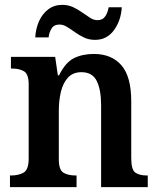

<svg xmlns="http://www.w3.org/2000/svg" viewBox="-20 -770 653 790"><path d="M21 0V-48H26Q57 -48 77.5 -60Q98 -72 98 -118V-422Q98 -465 79 -476.5Q60 -488 29 -488H25V-536H207L218 -460H223Q249 -513 284 -530.5Q319 -548 366 -548Q439 -548 479.5 -501.5Q520 -455 520 -353V-119Q520 -72 536.5 -60Q553 -48 584 -48H588V0H396V-337Q396 -401 378 -437Q360 -473 315 -473Q280 -473 259.5 -450.5Q239 -428 230.5 -392Q222 -356 222 -314V-114Q222 -71 241 -59.5Q260 -48 291 -48H295V0ZM371 -606Q346 -606 326 -615.5Q306 -625 288.5 -637.5Q271 -650 255.5 -659.5Q240 -669 225 -669Q202 -669 192 -652.5Q182 -636 180 -616H125Q127 -652 140.5 -682.5Q154 -713 178.5 -731.5Q203 -750 236 -750Q261 -750 281 -740.5Q301 -731 318.5 -718.5Q336 -706 351 -696.5Q366 -687 381 -687Q403 -687 413.5 -703.5Q424 -720 427 -740H481Q478 -686 449 -646Q420 -606 371 -606Z"/></svg>

Font: Noto Serif Tamil SemiCondensed SemiBold
Style: Regular
Weight: 600
Width: 4
Designer: Indian Type Foundry, Tom Grace, and the Monotype Design Team
Foundry: Monotype Imaging Inc.
Version: Version 2.004; ttfautohint (v1.8.4.7-5d5b)